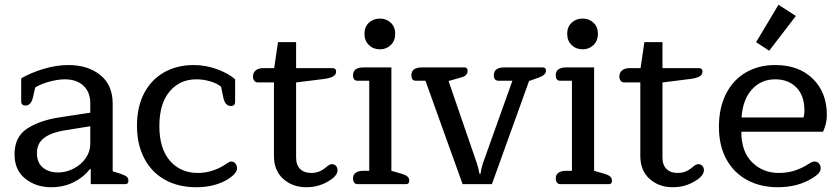

<svg xmlns="http://www.w3.org/2000/svg" viewBox="-20 -773 3526 806"><path d="M41 -125Q41 -198 93 -232.5Q145 -267 228 -280L359 -300V-340Q359 -386 330.5 -413Q302 -440 252 -440Q223 -440 186.5 -430Q150 -420 128 -406L118 -363Q110 -330 87 -330Q78 -330 73.5 -334.5Q69 -339 69 -346V-444Q110 -468 163.5 -484Q217 -500 267 -500Q349 -500 401 -458Q453 -416 453 -338V-54L488 -43Q505 -37 512 -31Q519 -25 519 -14Q519 0 506 0H361V-63H357Q330 -28 288 -7.5Q246 13 195 13Q131 13 86 -23Q41 -59 41 -125ZM359 -169V-243L247 -225Q194 -216 164.5 -193.5Q135 -171 135 -130Q135 -91 159.5 -70Q184 -49 224 -49Q258 -49 289.5 -65.5Q321 -82 340 -109.5Q359 -137 359 -169Z M555 -245Q555 -325 585.5 -382.5Q616 -440 670 -470Q724 -500 793 -500Q844 -500 892.5 -482Q941 -464 967 -440V-344Q967 -337 962.5 -332.5Q958 -328 949 -328Q926 -328 918 -361L908 -409Q891 -423 862.5 -431.5Q834 -440 804 -440Q735 -440 692 -389Q649 -338 649 -244Q649 -149 693.5 -98Q738 -47 810 -47Q873 -47 928 -84Q931 -86 938 -90.5Q945 -95 950 -95Q961 -95 968 -87Q975 -79 975 -66Q975 -46 939 -22Q883 13 804 13Q729 13 673 -18Q617 -49 586 -107.5Q555 -166 555 -245Z M1130 -118V-427H1062Q1053 -427 1047.5 -434Q1042 -441 1042 -452Q1042 -468 1053.5 -477.5Q1065 -487 1085 -487H1131L1147 -596H1223V-487H1377Q1383 -487 1387 -483.5Q1391 -480 1391 -473Q1391 -460 1380 -453Q1369 -446 1344 -442L1224 -427H1223V-112Q1223 -80 1240 -63.5Q1257 -47 1286 -47Q1305 -47 1320 -53Q1335 -59 1350 -72Q1364 -84 1373 -84Q1383 -84 1390 -77Q1397 -70 1397 -58Q1397 -48 1388.5 -36.5Q1380 -25 1363 -15Q1320 13 1266 13Q1208 13 1169 -22Q1130 -57 1130 -118Z M1510 -631Q1510 -660 1528.5 -677.5Q1547 -695 1575 -695Q1602 -695 1620.5 -677.5Q1639 -660 1639 -631Q1639 -602 1620.5 -584Q1602 -566 1575 -566Q1547 -566 1528.5 -584Q1510 -602 1510 -631ZM1481 0Q1472 0 1467 -6.5Q1462 -13 1462 -24Q1462 -40 1473.5 -48Q1485 -56 1505 -56H1530V-434H1481Q1462 -434 1462 -457Q1462 -474 1473.5 -482Q1485 -490 1505 -490H1623V-56L1668 -43Q1684 -38 1691 -31.5Q1698 -25 1698 -14Q1698 0 1685 0Z M1922 0 1766 -434H1726Q1707 -434 1707 -457Q1707 -474 1718.5 -482Q1730 -490 1750 -490H1930Q1943 -490 1943 -476Q1943 -465 1936 -458Q1929 -451 1913 -447L1863 -433L1982 -87Q1988 -70 1993 -43H1997Q2001 -70 2007 -87L2131 -434H2073Q2053 -434 2053 -457Q2053 -474 2064.5 -482Q2076 -490 2096 -490H2259Q2272 -490 2272 -476Q2272 -458 2241 -447L2201 -433L2045 0Z M2361 -631Q2361 -660 2379.5 -677.5Q2398 -695 2426 -695Q2453 -695 2471.5 -677.5Q2490 -660 2490 -631Q2490 -602 2471.5 -584Q2453 -566 2426 -566Q2398 -566 2379.5 -584Q2361 -602 2361 -631ZM2332 0Q2323 0 2318 -6.5Q2313 -13 2313 -24Q2313 -40 2324.5 -48Q2336 -56 2356 -56H2381V-434H2332Q2313 -434 2313 -457Q2313 -474 2324.5 -482Q2336 -490 2356 -490H2474V-56L2519 -43Q2535 -38 2542 -31.5Q2549 -25 2549 -14Q2549 0 2536 0Z M2668 -118V-427H2600Q2591 -427 2585.5 -434Q2580 -441 2580 -452Q2580 -468 2591.5 -477.5Q2603 -487 2623 -487H2669L2685 -596H2761V-487H2915Q2921 -487 2925 -483.5Q2929 -480 2929 -473Q2929 -460 2918 -453Q2907 -446 2882 -442L2762 -427H2761V-112Q2761 -80 2778 -63.5Q2795 -47 2824 -47Q2843 -47 2858 -53Q2873 -59 2888 -72Q2902 -84 2911 -84Q2921 -84 2928 -77Q2935 -70 2935 -58Q2935 -48 2926.5 -36.5Q2918 -25 2901 -15Q2858 13 2804 13Q2746 13 2707 -22Q2668 -57 2668 -118Z M3321 -706 3209 -560 3154 -596 3248 -753ZM2998 -240Q2998 -320 3027.5 -378.5Q3057 -437 3110.5 -468.5Q3164 -500 3235 -500Q3333 -500 3392 -442.5Q3451 -385 3451 -290Q3451 -254 3435 -220H3092Q3092 -136 3137.5 -91.5Q3183 -47 3249 -47Q3285 -47 3315 -56.5Q3345 -66 3375 -85Q3390 -95 3399 -95Q3410 -95 3417.5 -87Q3425 -79 3425 -67Q3425 -55 3416.5 -45.5Q3408 -36 3390 -25Q3329 13 3245 13Q3173 13 3117 -17Q3061 -47 3029.5 -104Q2998 -161 2998 -240ZM3353 -280Q3357 -291 3357 -309Q3357 -371 3323.5 -405.5Q3290 -440 3234 -440Q3175 -440 3136.5 -397.5Q3098 -355 3093 -280Z"/></svg>

Font: Maitree Medium
Style: Regular
Weight: 500
Designer: CadsonDemak Team
Foundry: CadsonDemak
Version: Version 1.010